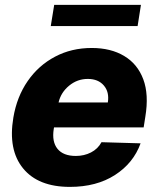

<svg xmlns="http://www.w3.org/2000/svg" viewBox="-20 -747 643 778"><path d="M263.1 10.3Q134.9 10.3 73.5 -64.8Q12.1 -139.9 34.1 -270.6Q48.3 -355.1 92.2 -418.5Q136 -481.9 202.8 -517.2Q269.5 -552.6 351.6 -552.6Q429 -552.6 483.1 -520.2Q537.3 -487.9 560.5 -426Q583.8 -364 568.9 -274.1L562.1 -230.8H198.9L197.8 -224.4Q189.6 -172.6 213.1 -143.8Q236.5 -115.1 287.3 -115.1Q321 -115.1 348.7 -129.3Q376.4 -143.5 391.3 -170.8L549.7 -166.2Q520.6 -85.9 445.8 -37.8Q371.1 10.3 263.1 10.3ZM217.3 -331.7H416.9Q423.7 -373.6 400.9 -400.4Q378.2 -427.2 335.6 -427.2Q293.3 -427.2 259.9 -399.7Q226.6 -372.2 217.3 -331.7ZM551.1 -727.3 537.6 -641.3H185.7L199.6 -727.3Z"/></svg>

Font: Inter UI Extra Bold
Style: Italic
Weight: 800
Italic angle: 9.39999°
Designer: Rasmus Andersson
Foundry: rsms
Version: 3.2;8d6f07862